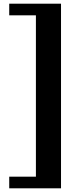

<svg xmlns="http://www.w3.org/2000/svg" viewBox="-20 -820 394 1040"><path d="M310.5 200V-800H30V-737H174.5V137H30V200Z"/></svg>

Font: Big Shoulders Stencil Text ExtraBold
Style: Regular
Weight: 800
Designer: Patric King
Foundry: XO Type Co
Version: Version 1.000